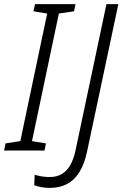

<svg xmlns="http://www.w3.org/2000/svg" viewBox="-26 -734 597 936"><path d="M-6 0 1 -35 73 -46 204 -668 137 -679 145 -714H342L335 -679L261 -668L130 -46L198 -35L191 0ZM216 182Q194 182 173.5 178Q153 174 141 169L143 118Q159 123 178 126Q197 129 216 129Q250 129 275 114.5Q300 100 316.5 71Q333 42 342 0L493 -714H551L398 7Q385 67 360.5 106Q336 145 300 163.5Q264 182 216 182Z"/></svg>

Font: Noto Sans Display Light
Style: Italic
Weight: 300
Italic angle: -12°
Designer: Monotype Design Team
Foundry: Monotype Imaging Inc.
Version: Version 2.003